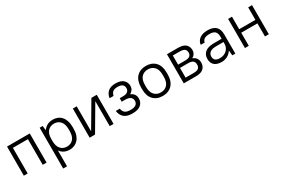

<svg xmlns="http://www.w3.org/2000/svg" viewBox="89 -1581 4197 2854"><g transform="rotate(-30 2187.5 -153.5)"><path d="M85 -500H475V0H409V-440H151V0H85Z M645 -500H697L705 -425H707Q740 -468 780 -487.5Q820 -507 874 -507Q918 -507 955 -491.5Q992 -476 1018.5 -445.5Q1045 -415 1060 -370Q1075 -325 1075 -267V-233Q1075 -175 1060 -130.5Q1045 -86 1018 -55.5Q991 -25 954 -9Q917 7 874 7Q766 7 713 -70H711V200H645ZM859 -53Q925 -53 966 -97.5Q1007 -142 1007 -233V-267Q1007 -356 965.5 -401.5Q924 -447 859 -447Q793 -447 752 -402.5Q711 -358 711 -267V-233Q711 -144 752.5 -98.5Q794 -53 859 -53Z M1215 -500H1281V-75H1283L1533 -500H1625V0H1559V-425H1557L1307 0H1215Z M1950 7Q1853 7 1805.5 -35.5Q1758 -78 1750 -150H1818Q1826 -102 1855 -77.5Q1884 -53 1950 -53Q2016 -53 2044 -76.5Q2072 -100 2072 -140Q2072 -178 2044 -201.5Q2016 -225 1950 -225H1895V-285H1950Q2007 -285 2032 -307Q2057 -329 2057 -365Q2057 -403 2032 -425Q2007 -447 1950 -447Q1893 -447 1867 -424.5Q1841 -402 1833 -360H1765Q1773 -426 1817.5 -466.5Q1862 -507 1950 -507Q2037 -507 2081 -467Q2125 -427 2125 -365Q2125 -297 2060 -259V-257Q2140 -224 2140 -140Q2140 -75 2093.5 -34Q2047 7 1950 7Z M2470 7Q2369 7 2309.5 -55Q2250 -117 2250 -233V-267Q2250 -324 2265.5 -369Q2281 -414 2310 -444.5Q2339 -475 2379.5 -491Q2420 -507 2470 -507Q2571 -507 2630.5 -445Q2690 -383 2690 -267V-233Q2690 -176 2674.5 -131Q2659 -86 2630 -55.5Q2601 -25 2560.5 -9Q2520 7 2470 7ZM2470 -53Q2539 -53 2580.5 -98Q2622 -143 2622 -233V-267Q2622 -356 2580 -401.5Q2538 -447 2470 -447Q2401 -447 2359.5 -402Q2318 -357 2318 -267V-233Q2318 -144 2360 -98.5Q2402 -53 2470 -53Z M2830 -500H3020Q3108 -500 3149 -463Q3190 -426 3190 -363Q3190 -330 3173.5 -303Q3157 -276 3127 -261V-259Q3168 -243 3189 -213Q3210 -183 3210 -143Q3210 -76 3169 -38Q3128 0 3040 0H2830ZM3122 -362Q3122 -399 3098 -419.5Q3074 -440 3015 -440H2896V-283H3015Q3074 -283 3098 -303.5Q3122 -324 3122 -362ZM3142 -144Q3142 -185 3118 -206Q3094 -227 3035 -227H2896V-60H3035Q3094 -60 3118 -81Q3142 -102 3142 -144Z M3480 7Q3397 7 3356 -31.5Q3315 -70 3315 -138Q3315 -209 3364 -251Q3413 -293 3520 -293H3649V-330Q3649 -390 3620 -417.5Q3591 -445 3525 -445Q3464 -445 3435.5 -424Q3407 -403 3403 -370H3335Q3337 -397 3350 -422Q3363 -447 3386.5 -466Q3410 -485 3445 -496Q3480 -507 3525 -507Q3622 -507 3668.5 -462.5Q3715 -418 3715 -330V0H3663L3655 -85H3653Q3623 -40 3578.5 -16.5Q3534 7 3480 7ZM3485 -55Q3521 -55 3551 -66.5Q3581 -78 3603 -98.5Q3625 -119 3637 -147.5Q3649 -176 3649 -210V-237H3525Q3448 -237 3415.5 -210Q3383 -183 3383 -138Q3383 -100 3407.5 -77.5Q3432 -55 3485 -55Z M3880 -500H3946V-285H4224V-500H4290V0H4224V-225H3946V0H3880Z"/></g></svg>

Font: PT Root UI
Style: Regular
Weight: 400
Designer: Vitaly Kuzmin
Foundry: ParaType Ltd.
Version: Version 2.001G